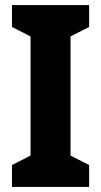

<svg xmlns="http://www.w3.org/2000/svg" viewBox="-20 -734 397 754"><path d="M330 0V-86L257 -123V-591L330 -628V-714H27V-628L100 -591V-123L27 -86V0Z"/></svg>

Font: Noto Sans Gujarati Condensed ExtraBold
Style: Regular
Weight: 800
Width: 3
Designer: Jelle Bosma - Monotype Design Team, Universal Thirst
Foundry: Monotype Imaging Inc.
Version: Version 2.106